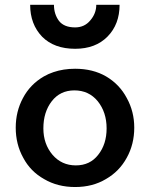

<svg xmlns="http://www.w3.org/2000/svg" viewBox="-20 -750 609 780"><path d="M159.2 -22.5Q103.5 -53.7 74.2 -109.4Q43.9 -164.1 43.9 -231.4Q43.9 -296.9 73.2 -351.6Q102.5 -407.2 158.2 -439.5Q176.8 -450.2 197.3 -457Q237.3 -470.7 285.2 -470.7Q357.4 -470.7 411.1 -439.5Q465.8 -407.2 495.1 -351.6Q525.4 -296.9 525.4 -231.4Q525.4 -164.1 495.1 -109.4Q464.8 -53.7 410.2 -22.5Q356.4 9.8 285.2 9.8Q213.9 9.8 159.2 -22.5ZM378.9 -121.1Q413.1 -164.1 413.1 -228.5Q413.1 -293.9 377 -338.9Q340.8 -382.8 282.2 -382.8Q224.6 -382.8 190.4 -338.9Q156.2 -294.9 156.2 -228.5Q156.2 -165 193.4 -121.1Q230.5 -78.1 288.1 -78.1Q345.7 -78.1 378.9 -121.1ZM151.4 -600.6Q102.5 -651.4 102.5 -730.5Q134.8 -730.5 199.2 -730.5Q199.2 -692.4 219.7 -665Q240.2 -638.7 285.2 -638.7Q323.2 -638.7 346.7 -667Q371.1 -695.3 371.1 -730.5Q402.3 -730.5 465.8 -730.5Q465.8 -651.4 417 -601.6Q368.2 -551.8 285.2 -551.8Q200.2 -551.8 151.4 -600.6Z"/></svg>

Font: Alata=Ham
Style: Regular
Weight: 400
Designer: Spyros Zevelakis, Eben Sorkin
Version: Version 1.004